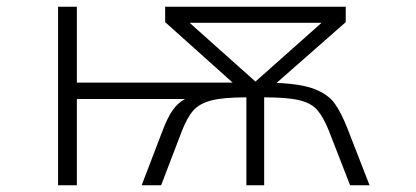

<svg xmlns="http://www.w3.org/2000/svg" viewBox="-20 -552 1240 572"><path d="M153 -532H209V-306H673L472 -486V-532H1010V-486L804 -305Q878 -302 917.5 -286.5Q957 -271 976.5 -244.5Q996 -218 1016 -167L1081 0H1023L960 -162Q943 -204 925 -224.5Q907 -245 871.5 -253.5Q836 -262 767 -262V0H714V-262Q646 -262 610.5 -253Q575 -244 556.5 -223.5Q538 -203 522 -162L460 0H402L466 -167Q479 -201 494 -223Q509 -245 531 -257H209V0H153ZM938 -484H545L741 -309Z"/></svg>

Font: Noto Sans Mono UI Light
Style: Regular
Weight: 300
Monospace: yes
Designer: Monotype Design team
Foundry: Monotype Imaging Inc.
Version: Version 1.000